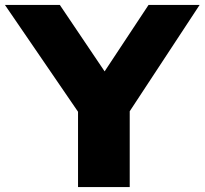

<svg xmlns="http://www.w3.org/2000/svg" viewBox="-47 -760 831 780"><path d="M270 0V-306L-27 -740H196L378 -470L556.5 -740H764L480 -308V0Z"/></svg>

Font: Encode Sans Expanded Expanded ExtraBold
Style: Regular
Weight: 800
Width: 7
Designer: Multiple Designers
Foundry: Impallari Type
Version: Version 3.000; ttfautohint (v1.8.3) -l 8 -r 50 -G 200 -x 14 